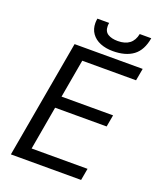

<svg xmlns="http://www.w3.org/2000/svg" viewBox="-163 -1009 926 1110"><g transform="rotate(20 300.0 -454.0)"><path d="M167.5 -725H586.5L573 -650H242L200.5 -414H517.5L504.5 -341H187.5L140.5 -73H484.5L471.5 0H39.5ZM238.5 -881.5Q238.5 -892.5 241 -908.5H313.5Q311.5 -899 311.5 -889Q311.5 -855.5 334.5 -841.2Q357.5 -827 395 -827Q485.5 -827 501.5 -908.5H572.5Q559.5 -831.5 513 -797Q466.5 -762.5 388 -762.5Q345 -762.5 311 -776.2Q277 -790 257.8 -817Q238.5 -844 238.5 -881.5Z"/></g></svg>

Font: JuliaMono
Style: Italic
Weight: 400
Italic angle: -9°
Monospace: yes
Designer: cormullion
Foundry: corm
Version: Version 0.057; ttfautohint (v1.8.4)